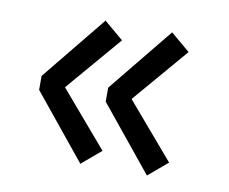

<svg xmlns="http://www.w3.org/2000/svg" viewBox="-56 -628 678 568"><g transform="rotate(10 283.0 -344.0)"><path d="M218 -129 60 -323V-365L218 -559L276 -510L134 -344L276 -178ZM418 -129 260 -323V-365L418 -559L476 -510L334 -344L476 -178Z"/></g></svg>

Font: ABeeZee
Style: Regular
Weight: 400
Designer: Anja Meiners
Foundry: Anja Meiners
Version: Version 1.003; ttfautohint (v1.8.3)